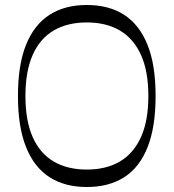

<svg xmlns="http://www.w3.org/2000/svg" viewBox="-20 -735 696 770"><path d="M328 15Q240 15 178.5 -24.5Q117 -64 84.5 -145Q52 -226 52 -350Q52 -475 84.5 -555.5Q117 -636 178.5 -675.5Q240 -715 328 -715Q417 -715 478 -675.5Q539 -636 571.5 -555.5Q604 -475 604 -350Q604 -226 572 -145Q540 -64 478.5 -24.5Q417 15 328 15ZM328 -55Q406 -55 461 -87.5Q516 -120 545.5 -185.5Q575 -251 575 -350Q575 -449 545.5 -514.5Q516 -580 461 -612.5Q406 -645 328 -645Q250 -645 195 -612.5Q140 -580 111 -514.5Q82 -449 82 -350Q82 -251 111 -185.5Q140 -120 195 -87.5Q250 -55 328 -55Z"/></svg>

Font: Ojuju ExtraLight
Style: Regular
Weight: 400
Version: Version 1.000